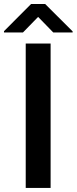

<svg xmlns="http://www.w3.org/2000/svg" viewBox="-46 -925 378 945"><path d="M80.6 -710.9V0H203.1V-710.9ZM106.9 -905.3 -26.4 -771.5V-765.1H66.9L141.6 -841.8L216.3 -765.1H311.5V-770.5L176.3 -905.3Z"/></svg>

Font: Vazirmatn Medium
Style: Regular
Weight: 500
Designer: Saber Rastikerdar
Foundry: Saber Rastikerdar
Version: Version 33.003